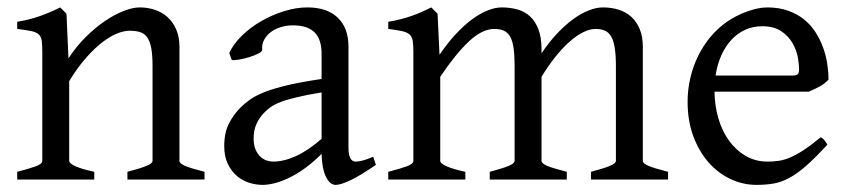

<svg xmlns="http://www.w3.org/2000/svg" viewBox="-20 -489 2316 523"><path d="M327.1 0V-21Q362.3 -30.3 378.9 -37.1Q395.5 -43.9 395.5 -50.8V-309.1Q395.5 -338.9 392.1 -357.4Q388.7 -376 381.3 -386.7Q374 -397.5 362.1 -401.4Q350.1 -405.3 333 -405.3Q317.9 -405.3 299.3 -397.9Q280.8 -390.6 259.5 -374.5Q238.3 -358.4 215.1 -332.3Q191.9 -306.2 168.5 -268.1V-50.8Q168.5 -43.5 186.8 -35.6Q205.1 -27.8 236.8 -21V0H26.9V-21Q59.1 -29.3 77.1 -35.9Q95.2 -42.5 95.2 -50.8V-347.2Q95.2 -366.2 93.8 -377.4Q92.3 -388.7 85.7 -395Q79.1 -401.4 65.4 -404.3Q51.8 -407.2 26.9 -410.2V-429.7Q60.1 -435.1 88.4 -445.1Q116.7 -455.1 144 -468.8L161.1 -451.7L166.5 -330.1Q188 -362.8 213.9 -388.4Q239.7 -414.1 266.1 -431.9Q292.5 -449.7 317.1 -459.2Q341.8 -468.8 360.8 -468.8Q381.8 -468.8 401.4 -462.4Q420.9 -456.1 435.8 -442.9Q450.7 -429.7 459.7 -409.4Q468.8 -389.2 468.8 -361.8V-50.8Q468.8 -43.9 483.6 -37.4Q498.5 -30.8 537.1 -21V0Z M723.6 -48.8Q752.9 -48.8 785.9 -63.7Q818.8 -78.6 856 -110.8V-237.3Q814.9 -230.5 788.3 -224.1Q761.7 -217.8 744.6 -211.2Q727.5 -204.6 717.3 -197.3Q707 -189.9 699.2 -181.6Q686.5 -168.5 678.7 -151.6Q670.9 -134.8 670.9 -111.8Q670.9 -92.3 676.8 -80.1Q682.6 -67.9 690.9 -60.8Q699.2 -53.7 708.3 -51.3Q717.3 -48.8 723.6 -48.8ZM1003.9 -40Q962.4 -11.2 935.3 1.7Q908.2 14.6 894.5 14.6Q878.4 14.6 867.7 -7.8Q856.9 -30.3 856 -69.8Q834 -47.9 812 -31.7Q790 -15.6 769 -5.4Q748 4.9 729.2 9.8Q710.4 14.6 694.8 14.6Q677.2 14.6 658.7 8.8Q640.1 2.9 625.2 -9.8Q610.4 -22.5 600.6 -42.5Q590.8 -62.5 590.8 -90.8Q590.8 -127.9 603.8 -152.8Q616.7 -177.7 634.8 -195.8Q646.5 -207.5 661.4 -218Q676.3 -228.5 700.9 -238.3Q725.6 -248 762.7 -256.8Q799.8 -265.6 856 -273.9V-342.8Q856 -359.4 852.1 -373.8Q848.1 -388.2 838.9 -398.7Q829.6 -409.2 813.7 -414.8Q797.9 -420.4 773.9 -419.9Q758.3 -419.4 743.2 -414.6Q728 -409.7 716.8 -400.9Q705.6 -392.1 699.2 -380.1Q692.9 -368.2 694.3 -353.5Q694.8 -349.1 684.3 -343.5Q673.8 -337.9 659.4 -333.5Q645 -329.1 631.1 -326.7Q617.2 -324.2 611.3 -325.7L604.5 -344.7Q615.7 -369.1 638.7 -391.6Q661.6 -414.1 691.2 -431.2Q720.7 -448.2 753.7 -458.5Q786.6 -468.8 817.4 -468.8Q871.1 -468.8 900.1 -440.7Q929.2 -412.6 929.2 -362.3V-86.9Q929.2 -66.4 934.6 -57.6Q939.9 -48.8 948.7 -48.8Q955.6 -48.8 966.3 -51.3Q977.1 -53.7 996.6 -62Z M1589.8 0V-21Q1625 -30.3 1641.4 -37.1Q1657.7 -43.9 1657.7 -50.8V-309.1Q1657.7 -338.9 1654.5 -358.6Q1651.4 -378.4 1644.8 -389.6Q1638.2 -400.9 1627.7 -405.5Q1617.2 -410.2 1602.5 -410.2Q1586.4 -410.2 1568.4 -401.1Q1550.3 -392.1 1531.2 -375.2Q1512.2 -358.4 1492.9 -334.2Q1473.6 -310.1 1455.1 -279.8V-50.8Q1455.1 -43.9 1470.2 -37.4Q1485.4 -30.8 1523.9 -21V0H1314V-21Q1349.1 -30.3 1365.5 -37.1Q1381.8 -43.9 1381.8 -50.8V-309.1Q1381.8 -338.9 1378.9 -358.6Q1376 -378.4 1369.4 -389.6Q1362.8 -400.9 1352.3 -405.5Q1341.8 -410.2 1326.7 -410.2Q1293.5 -410.2 1257.1 -376Q1220.7 -341.8 1179.2 -279.8V-50.8Q1179.2 -43.5 1197.5 -35.6Q1215.8 -27.8 1247.6 -21V0H1037.6V-21Q1069.8 -29.3 1087.9 -35.9Q1106 -42.5 1106 -50.8V-347.2Q1106 -366.7 1104.2 -377.9Q1102.5 -389.2 1095.5 -395.3Q1088.4 -401.4 1074.7 -404.3Q1061 -407.2 1037.6 -410.2V-429.7Q1056.2 -432.6 1071.8 -436.8Q1087.4 -440.9 1101.6 -445.8Q1115.7 -450.7 1128.7 -456.5Q1141.6 -462.4 1154.8 -468.8L1171.9 -451.7L1177.2 -339.8Q1199.2 -372.1 1221.7 -396.2Q1244.1 -420.4 1266.1 -436.5Q1288.1 -452.6 1308.6 -460.7Q1329.1 -468.8 1346.7 -468.8Q1370.1 -468.8 1389.9 -463.1Q1409.7 -457.5 1424.1 -444.1Q1438.5 -430.7 1446.8 -408.7Q1455.1 -386.7 1455.1 -354V-343.8Q1475.6 -374.5 1497.6 -397.7Q1519.5 -420.9 1541.3 -436.8Q1563 -452.6 1583.7 -460.7Q1604.5 -468.8 1622.6 -468.8Q1646 -468.8 1665.8 -462.4Q1685.5 -456.1 1700 -442.9Q1714.4 -429.7 1722.7 -409.4Q1731 -389.2 1731 -361.8V-50.8Q1731 -43.9 1746.1 -37.4Q1761.2 -30.8 1799.8 -21V0Z M2056.2 -417.5Q2030.8 -417.5 2009.5 -407.7Q1988.3 -397.9 1971.9 -380.1Q1955.6 -362.3 1944.6 -337.6Q1933.6 -313 1929.2 -283.2H2138.2Q2149.4 -283.2 2153.1 -286.9Q2156.7 -290.5 2156.7 -300.8Q2156.7 -314 2153.1 -333.7Q2149.4 -353.5 2138.4 -372.3Q2127.4 -391.1 2107.7 -404.3Q2087.9 -417.5 2056.2 -417.5ZM2236.8 -272Q2228 -262.2 2213.4 -253.9Q2198.7 -245.6 2183.1 -239.3H1926.3Q1926.8 -201.2 1936.8 -166.7Q1946.8 -132.3 1965.6 -106.2Q1984.4 -80.1 2011 -64.5Q2037.6 -48.8 2070.8 -48.8Q2085.9 -48.8 2100.3 -50.8Q2114.7 -52.7 2131.3 -59.6Q2147.9 -66.4 2168.2 -79.6Q2188.5 -92.8 2215.8 -115.2Q2222.2 -111.8 2226.8 -105.5Q2231.4 -99.1 2233.9 -95.2Q2201.2 -59.6 2176.5 -37.8Q2151.9 -16.1 2130.1 -4.4Q2108.4 7.3 2087.2 11Q2065.9 14.6 2041 14.6Q2003.4 14.6 1969.5 -1.5Q1935.5 -17.6 1909.7 -47.1Q1883.8 -76.7 1868.4 -118.4Q1853 -160.2 1853 -211.9Q1853 -244.6 1860.4 -276.4Q1867.7 -308.1 1881.6 -336.4Q1895.5 -364.7 1915.5 -388.7Q1935.5 -412.6 1960.9 -430.2Q1971.7 -437.5 1985.1 -444.6Q1998.5 -451.7 2013.2 -457Q2027.8 -462.4 2042.2 -465.6Q2056.6 -468.8 2069.8 -468.8Q2101.6 -468.8 2126.5 -460Q2151.4 -451.2 2169.9 -436.3Q2188.5 -421.4 2201.2 -401.6Q2213.9 -381.8 2221.9 -359.9Q2230 -337.9 2233.4 -315.2Q2236.8 -292.5 2236.8 -272Z"/></svg>

Font: Gentium Plus APac
Style: Regular
Weight: 400
Designer: J. Victor Gaultney, Annie Olsen, Iska Routamaa, Becca Hirsbrunner
Foundry: SIL International
Version: Version 5.000